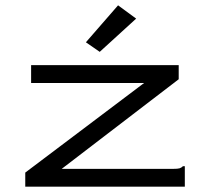

<svg xmlns="http://www.w3.org/2000/svg" viewBox="-20 -702 790 722"><path d="M75 -53 522 -390H97V-457H652V-404L212 -67H631Q648 -67 655 -69Q662 -71 668 -77H675V0H75ZM355 -507 303 -543 424 -682 492 -632Z"/></svg>

Font: Inconsolata ExtraExpanded
Style: Regular
Weight: 400
Width: 8
Monospace: yes
Designer: Raph Levien, Cyreal, Brenton Simpson
Foundry: Raph Levien, Cyreal, Google
Version: Version 3.001; ttfautohint (v1.8.2.53-6de2)